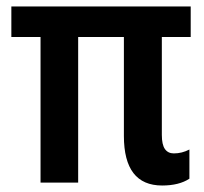

<svg xmlns="http://www.w3.org/2000/svg" viewBox="-20 -563 628 592"><path d="M480 9Q362 9 362 -144V-449H221V0H105V-449H15V-543H568V-449H479V-147Q479 -117 488.5 -103.5Q498 -90 516 -90Q541 -90 564 -102V-12Q532 9 480 9Z"/></svg>

Font: Noto Sans Condensed SemiBold
Style: Regular
Weight: 600
Width: 3
Designer: Monotype Design Team
Foundry: Monotype Imaging Inc.
Version: Version 2.013; ttfautohint (v1.8.4.7-5d5b)